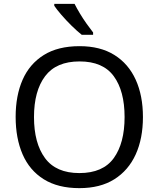

<svg xmlns="http://www.w3.org/2000/svg" viewBox="-20 -964 821 994"><path d="M720 -358Q720 -247 682.5 -164.5Q645 -82 572 -36Q499 10 391 10Q280 10 206.5 -36Q133 -82 97 -165Q61 -248 61 -359Q61 -469 97 -551Q133 -633 206.5 -679Q280 -725 392 -725Q499 -725 572 -679.5Q645 -634 682.5 -551.5Q720 -469 720 -358ZM156 -358Q156 -223 213 -145.5Q270 -68 391 -68Q513 -68 569 -145.5Q625 -223 625 -358Q625 -493 569 -569.5Q513 -646 392 -646Q271 -646 213.5 -569.5Q156 -493 156 -358ZM366 -944Q377 -922 393.5 -894.5Q410 -867 428.5 -841Q447 -815 462 -796V-784H403Q380 -802 351 -830.5Q322 -859 297.5 -887.5Q273 -916 261 -934V-944Z"/></svg>

Font: Noto Music
Style: Regular
Weight: 400
Designer: Monotype Design Team, Benjamin Yang
Foundry: Monotype Imaging Inc.
Version: Version 2.002; ttfautohint (v1.8.4.7-5d5b)